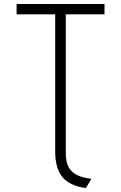

<svg xmlns="http://www.w3.org/2000/svg" viewBox="-20 -720 606 960"><path d="M409.5 220Q331 210.5 293.5 166.8Q256 123 256 39V-648.5H63V-700H502.5V-648.5H309V47.5Q309 87.5 322.2 113.8Q335.5 140 363.8 154.5Q392 169 437 174Z"/></svg>

Font: Overpass ExtraLight
Style: Regular
Weight: 250
Designer: Delve Withrington, Dave Bailey, Thomas Jockin
Foundry: Delve Fonts LLC
Version: Version 4.000